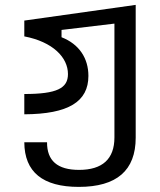

<svg xmlns="http://www.w3.org/2000/svg" viewBox="-20 -544 642 771"><path d="M296.4 206.5C448.7 206.5 524.9 140.6 524.9 8.8V-524.4L77.6 -461.4V-397.9C191.9 -376 252.9 -313.5 252.9 -246.6C252.9 -189.5 208.5 -166.5 77.6 -166.5V-85C254.9 -85.9 335 -135.7 335 -239.3C335 -309.6 298.3 -366.7 227.1 -394.5V-423.8L439.5 -449.2V7.8C439.5 94.7 391.1 138.2 297.4 138.2C210.4 138.2 168.5 101.1 168.9 27.3H77.6C78.1 147 151.9 206.5 296.4 206.5Z"/></svg>

Font: Hack
Style: Regular
Weight: 400
Monospace: yes
Designer: Christopher Simpkins
Foundry: Christopher Simpkins
Version: Version 2.010